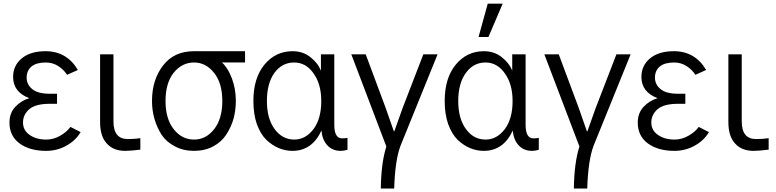

<svg xmlns="http://www.w3.org/2000/svg" viewBox="-20 -831 4366 1080"><path d="M33.2 -141.6Q33.2 -194.3 65.4 -229.5Q97.7 -264.6 143.6 -278.3Q143.6 -278.3 143.6 -279.3Q53.7 -313.5 53.7 -398.4Q53.7 -461.9 101.6 -502Q150.4 -543 236.3 -543Q355.5 -543 418 -437.5Q397.5 -428.7 357.4 -410.2Q337.9 -440.4 306.6 -460Q275.4 -479.5 238.3 -479.5Q184.6 -479.5 157.2 -457Q129.9 -433.6 129.9 -394.5Q129.9 -355.5 161.1 -330.1Q192.4 -303.7 258.8 -303.7Q272.5 -303.7 300.8 -303.7Q300.8 -290 300.8 -247.1Q290 -247.1 258.8 -247.1Q180.7 -247.1 144.5 -216.8Q109.4 -185.5 109.4 -142.6Q109.4 -97.7 146.5 -72.3Q183.6 -45.9 240.2 -45.9Q281.2 -45.9 318.4 -67.4Q356.4 -88.9 376 -117.2Q395.5 -107.4 433.6 -87.9Q405.3 -40 353.5 -11.7Q301.8 17.6 239.3 17.6Q147.5 17.6 89.8 -24.4Q33.2 -66.4 33.2 -141.6Z M543 -144.5Q543 -239.3 543 -525.4Q561.5 -525.4 618.2 -525.4Q618.2 -430.7 618.2 -148.4Q618.2 -48.8 698.2 -48.8Q738.3 -48.8 769.5 -53.7Q769.5 -32.2 769.5 10.7Q714.8 17.6 684.6 17.6Q618.2 17.6 581.1 -23.4Q543 -63.5 543 -144.5Z M835 -262.7Q835 -382.8 897.5 -462.9Q959 -543 1071.3 -543Q1167 -543 1358.4 -543Q1358.4 -527.3 1358.4 -479.5Q1326.2 -479.5 1228.5 -479.5Q1261.7 -450.2 1284.2 -390.6Q1306.6 -332 1306.6 -262.7Q1306.6 -211.9 1293.9 -164.1Q1280.3 -116.2 1252.9 -74.2Q1226.6 -33.2 1179.7 -7.8Q1132.8 17.6 1071.3 17.6Q1010.7 17.6 963.9 -7.8Q916 -32.2 888.7 -73.2Q862.3 -115.2 848.6 -163.1Q835 -210.9 835 -262.7ZM911.1 -262.7Q911.1 -163.1 957 -104.5Q1002.9 -45.9 1071.3 -45.9Q1138.7 -45.9 1184.6 -104.5Q1230.5 -163.1 1230.5 -262.7Q1230.5 -364.3 1183.6 -421.9Q1137.7 -479.5 1071.3 -479.5Q1003.9 -479.5 957 -421.9Q911.1 -364.3 911.1 -262.7Z M1405.3 -262.7Q1405.3 -392.6 1467.8 -467.8Q1530.3 -543 1626 -543Q1683.6 -543 1725.6 -509.8Q1767.6 -477.5 1785.2 -433.6Q1785.2 -463.9 1785.2 -525.4Q1803.7 -525.4 1860.4 -525.4Q1860.4 -425.8 1860.4 -128.9Q1860.4 -52.7 1904.3 -52.7Q1922.9 -52.7 1934.6 -55.7Q1934.6 -33.2 1934.6 11.7Q1913.1 17.6 1896.5 17.6Q1849.6 17.6 1821.3 -13.7Q1793 -43.9 1788.1 -96.7Q1735.4 17.6 1625 17.6Q1585 17.6 1547.9 2Q1510.7 -13.7 1477.5 -44.9Q1445.3 -77.1 1424.8 -132.8Q1405.3 -189.5 1405.3 -262.7ZM1481.4 -262.7Q1481.4 -164.1 1524.4 -105.5Q1567.4 -45.9 1635.7 -45.9Q1698.2 -45.9 1743.2 -104.5Q1787.1 -163.1 1787.1 -262.7Q1787.1 -358.4 1743.2 -418.9Q1700.2 -479.5 1634.8 -479.5Q1566.4 -479.5 1523.4 -420.9Q1481.4 -362.3 1481.4 -262.7Z M1956.1 -525.4Q1976.6 -525.4 2037.1 -525.4Q2065.4 -450.2 2148.4 -226.6Q2184.6 -123 2195.3 -92.8Q2196.3 -92.8 2198.2 -92.8Q2201.2 -101.6 2244.1 -221.7Q2283.2 -323.2 2361.3 -525.4Q2381.8 -525.4 2441.4 -525.4Q2388.7 -396.5 2232.4 -9.8Q2202.1 71.3 2197.3 229.5Q2171.9 229.5 2122.1 229.5Q2124 84 2153.3 -6.8Q2087.9 -179.7 1956.1 -525.4Z M2481.4 -262.7Q2481.4 -392.6 2543.9 -467.8Q2606.4 -543 2702.1 -543Q2759.8 -543 2801.8 -509.8Q2843.8 -477.5 2861.3 -433.6Q2861.3 -463.9 2861.3 -525.4Q2879.9 -525.4 2936.5 -525.4Q2936.5 -425.8 2936.5 -128.9Q2936.5 -52.7 2980.5 -52.7Q2999 -52.7 3010.7 -55.7Q3010.7 -33.2 3010.7 11.7Q2989.3 17.6 2972.7 17.6Q2925.8 17.6 2897.5 -13.7Q2869.1 -43.9 2864.3 -96.7Q2811.5 17.6 2701.2 17.6Q2661.1 17.6 2624 2Q2586.9 -13.7 2553.7 -44.9Q2521.5 -77.1 2501 -132.8Q2481.4 -189.5 2481.4 -262.7ZM2557.6 -262.7Q2557.6 -164.1 2600.6 -105.5Q2643.6 -45.9 2711.9 -45.9Q2774.4 -45.9 2819.3 -104.5Q2863.3 -163.1 2863.3 -262.7Q2863.3 -358.4 2819.3 -418.9Q2776.4 -479.5 2710.9 -479.5Q2642.6 -479.5 2600.6 -420.9Q2557.6 -362.3 2557.6 -262.7ZM2671.9 -623Q2684.6 -669.9 2723.6 -810.5Q2744.1 -810.5 2807.6 -810.5Q2788.1 -763.7 2727.5 -623Q2713.9 -623 2671.9 -623Z M3042 -525.4Q3062.5 -525.4 3123 -525.4Q3151.4 -450.2 3234.4 -226.6Q3270.5 -123 3281.2 -92.8Q3282.2 -92.8 3284.2 -92.8Q3287.1 -101.6 3330.1 -221.7Q3369.1 -323.2 3447.3 -525.4Q3467.8 -525.4 3527.3 -525.4Q3474.6 -396.5 3318.4 -9.8Q3288.1 71.3 3283.2 229.5Q3257.8 229.5 3208 229.5Q3210 84 3239.3 -6.8Q3173.8 -179.7 3042 -525.4Z M3567.4 -141.6Q3567.4 -194.3 3599.6 -229.5Q3631.8 -264.6 3677.7 -278.3Q3677.7 -278.3 3677.7 -279.3Q3587.9 -313.5 3587.9 -398.4Q3587.9 -461.9 3635.7 -502Q3684.6 -543 3770.5 -543Q3889.6 -543 3952.1 -437.5Q3931.6 -428.7 3891.6 -410.2Q3872.1 -440.4 3840.8 -460Q3809.6 -479.5 3772.5 -479.5Q3718.8 -479.5 3691.4 -457Q3664.1 -433.6 3664.1 -394.5Q3664.1 -355.5 3695.3 -330.1Q3726.6 -303.7 3793 -303.7Q3806.6 -303.7 3835 -303.7Q3835 -290 3835 -247.1Q3824.2 -247.1 3793 -247.1Q3714.8 -247.1 3678.7 -216.8Q3643.6 -185.5 3643.6 -142.6Q3643.6 -97.7 3680.7 -72.3Q3717.8 -45.9 3774.4 -45.9Q3815.4 -45.9 3852.5 -67.4Q3890.6 -88.9 3910.2 -117.2Q3929.7 -107.4 3967.8 -87.9Q3939.5 -40 3887.7 -11.7Q3835.9 17.6 3773.4 17.6Q3681.6 17.6 3624 -24.4Q3567.4 -66.4 3567.4 -141.6Z M4077.1 -144.5Q4077.1 -239.3 4077.1 -525.4Q4095.7 -525.4 4152.3 -525.4Q4152.3 -430.7 4152.3 -148.4Q4152.3 -48.8 4232.4 -48.8Q4272.5 -48.8 4303.7 -53.7Q4303.7 -32.2 4303.7 10.7Q4249 17.6 4218.8 17.6Q4152.3 17.6 4115.2 -23.4Q4077.1 -63.5 4077.1 -144.5Z"/></svg>

Font: Gothic A1
Style: Regular
Weight: 400
Designer: HanYang I&C Co.,Ltd.
Version: Version 2.50